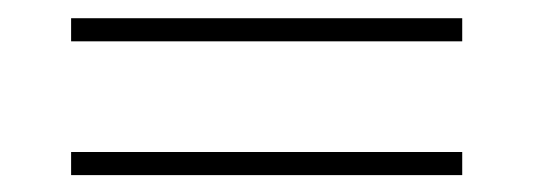

<svg xmlns="http://www.w3.org/2000/svg" viewBox="-20 -494 600 216"><path d="M60 -447.5V-473.5H500V-447.5ZM60 -297V-323H500V-297Z"/></svg>

Font: Bodoni Moda 9pt Black
Style: Regular
Weight: 900
Designer: Owen Earl
Foundry: indestructible type
Version: Version 2.005